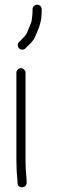

<svg xmlns="http://www.w3.org/2000/svg" viewBox="-20 -740 248 820"><path d="M50 -430V-59C50 -30 51.2 -1.3 54 24L55 42C55 66.9 94 65.5 94 40L93 21C90.2 -4 89 -30.7 89 -59V-430C89 -439.5 79.1 -449 69.5 -449C59.9 -449 50 -439.5 50 -430ZM75.5 -528C81.2 -528 85.7 -530 89 -534L97 -542C103 -547.3 109 -553.3 115 -560C128.4 -574.7 130.6 -585.5 139 -604C150.1 -628.5 158 -656 158 -691V-701C158 -711.6 149.6 -720 139 -720C128.4 -720 119 -711.6 119 -701V-691C119 -678 117.2 -671.2 116 -658C116 -653.3 114.7 -647.7 112 -641C107.2 -627.7 99.3 -611.8 95 -599C89.7 -588.4 78.2 -577.2 70 -569L62 -561C58 -557.7 56 -553.2 56 -547.5C56 -536.2 64.2 -528 75.5 -528Z"/></svg>

Font: Just Breathe
Style: Regular
Weight: 400
Foundry: Cannot Into Space Fonts
Version: Version 0.72